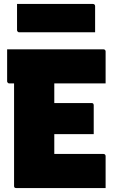

<svg xmlns="http://www.w3.org/2000/svg" viewBox="-20 -949 590 969"><path d="M16 -700H502Q506 -700 508 -698.5Q510 -697 511.5 -695Q513 -693 513 -689Q513 -648 513 -609Q513 -570 513 -528H27Q24 -528 21.5 -529.5Q19 -531 17.5 -533.5Q16 -536 16 -539Q16 -581 16 -620Q16 -659 16 -700ZM158 -429H442Q446 -429 448.5 -427.5Q451 -426 452 -423.5Q453 -421 453 -418Q453 -392 453 -368Q453 -344 453 -320.5Q453 -297 453 -272H158ZM62 0Q59 0 57 -0.5Q55 -1 53.5 -2.5Q52 -4 51.5 -6Q51 -8 51 -11Q51 -60 51 -119Q51 -178 51 -242.5Q51 -307 51 -374.5Q51 -442 51 -509Q51 -576 51 -639H260L254 -623Q254 -587 254 -549.5Q254 -512 254 -474Q254 -437 254 -399Q254 -361 254 -323Q254 -285 254 -247Q254 -209 254 -172H502Q507 -172 510 -169Q513 -166 513 -161Q513 -120 513 -80.5Q513 -41 513 0ZM66 -929H449Q454 -929 457 -926Q460 -923 460 -918Q460 -883 460 -851.5Q460 -820 460 -786H77Q74 -786 71.5 -787.5Q69 -789 67.5 -791.5Q66 -794 66 -797Q66 -831 66 -862.5Q66 -894 66 -929Z"/></svg>

Font: Recursive Black
Style: Regular
Weight: 900
Version: Version 1.085